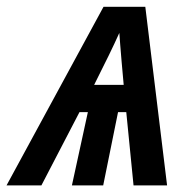

<svg xmlns="http://www.w3.org/2000/svg" viewBox="-74 -561 585 581"><path d="M-54.2 0 239.3 -540.5H365.7L431.6 0H330.1L308.1 -221.7H283.2L238.3 0H143.6L191.9 -221.7H166.5L51.3 0ZM210.9 -304.2H300.3Q296.4 -346.7 293.9 -375.7Q291.5 -404.8 289.8 -425.3Q288.1 -445.8 287.1 -461.4Q279.8 -445.3 272.2 -429Q264.6 -412.6 255.6 -394.3Q246.6 -376 235.6 -354Q224.6 -332 210.9 -304.2Z"/></svg>

Font: Open Sans SemiCondensed SemiBold
Style: Italic
Weight: 600
Width: 4
Italic angle: -12°
Designer: Monotype Design Team
Foundry: Monotype Imaging Inc.
Version: Version 3.000